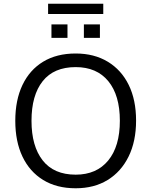

<svg xmlns="http://www.w3.org/2000/svg" viewBox="-20 -1001 812 1030"><path d="M62 0ZM386 9Q284 9 211.5 -35.5Q139 -80 100.5 -161Q62 -242 62 -353Q62 -464 100.5 -545Q139 -626 211.5 -670Q284 -714 386 -714Q485 -714 558 -670Q631 -626 670.5 -545.5Q710 -465 710 -354Q710 -243 670 -161.5Q630 -80 557.5 -35.5Q485 9 386 9ZM386 -64Q498 -64 560.5 -140Q623 -216 623 -353Q623 -490 561 -565.5Q499 -641 386 -641Q269 -641 209 -565.5Q149 -490 149 -353Q149 -217 209 -140.5Q269 -64 386 -64ZM238 -926V-981H534V-926ZM256 -798V-870H342V-798ZM430 -798V-870H516V-798Z"/></svg>

Font: Winston
Style: Regular
Weight: 400
Designer: Original fonts by Vernon Adams / Changes by Cristiano Sobral
Foundry: Original fonts by Vernon Adams / Changes by Cristiano Sobral
Version: Version 2.503;July 17, 2020;FontCreator 13.0.0.2655 64-bit